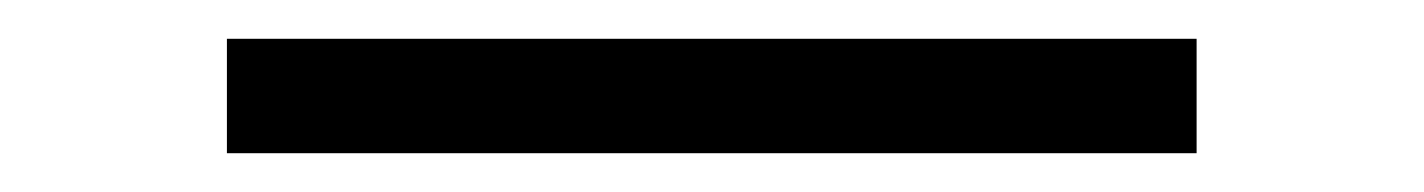

<svg xmlns="http://www.w3.org/2000/svg" viewBox="-20 44 734 99"><path d="M597 64V123H97V64Z"/></svg>

Font: Chivo Light
Style: Regular
Weight: 300
Designer: Hector Gatti
Foundry: Omnibus-Type
Version: Version 1.007